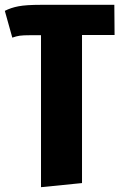

<svg xmlns="http://www.w3.org/2000/svg" viewBox="-29 -553 495 796"><path d="M311 -408V206L141 223V-407H96Q67 -407 53 -405Q39 -403 22 -397L-9 -508Q16 -521 48 -527Q80 -533 140 -533H445L446 -408Z"/></svg>

Font: Fira Sans Extra Condensed ExtraBold
Style: Regular
Weight: 800
Width: 1
Designer: Carrois Corporate & Edenspiekermann AG
Foundry: Carrois Corporate GbR & Edenspiekermann AG
Version: Version 4.203